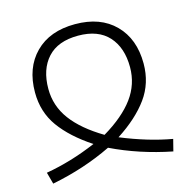

<svg xmlns="http://www.w3.org/2000/svg" viewBox="-95 -633 789 806"><g transform="rotate(-15 299.5 -230.5)"><path d="M25 30Q135 11 245 -36Q157 -94 110.5 -158.5Q64 -223 64 -308Q64 -415 127 -478.5Q190 -542 300 -542Q410 -542 473 -478.5Q536 -415 536 -308Q536 -223 489 -158Q442 -93 354 -36Q471 12 574 30L561 81Q420 53 300 -5Q181 53 39 81ZM477 -308Q477 -393 432 -442.5Q387 -492 300 -492Q212 -492 167 -442.5Q122 -393 122 -308Q122 -234 166.5 -174Q211 -114 300 -61Q389 -114 433 -174Q477 -234 477 -308Z"/></g></svg>

Font: Noto Sans Georgian Light
Style: Regular
Weight: 300
Designer: Monotype Design team
Foundry: Monotype Imaging Inc.
Version: Version 1.000